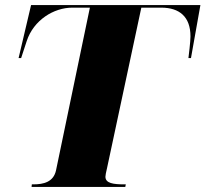

<svg xmlns="http://www.w3.org/2000/svg" viewBox="-20 -743 807 754"><path d="M104 -9H472L474 -19H468C426 -19 394 -23 394 -49C394 -55 396 -64 401 -86L535 -713H613C685 -713 728 -677 728 -600C728 -579 721 -523 720 -515H730L767 -723H102L53 -515H63L85 -582C112 -664 191 -713 264 -713H333L200 -74C190 -28 151 -19 111 -19H105Z"/></svg>

Font: Noto Serif Display Black
Style: Italic
Weight: 900
Italic angle: -12°
Designer: Monotype Design Team
Foundry: Monotype Imaging Inc.
Version: Version 2.009